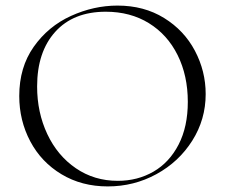

<svg xmlns="http://www.w3.org/2000/svg" viewBox="-20 -656 806 688"><path d="M49 -312Q49 -415 101 -488.5Q153 -562 234.5 -599Q316 -636 401 -636Q496 -636 568 -591.5Q640 -547 678.5 -474Q717 -401 717 -319Q717 -228 669 -152Q621 -76 540.5 -32Q460 12 366 12Q273 12 200.5 -31.5Q128 -75 88.5 -149.5Q49 -224 49 -312ZM653 -291Q653 -385 616.5 -458.5Q580 -532 513.5 -573Q447 -614 359 -614Q243 -614 178 -542Q113 -470 113 -346Q113 -253 149.5 -175.5Q186 -98 252 -53Q318 -8 402 -8Q473 -8 530 -41Q587 -74 620 -138Q653 -202 653 -291Z"/></svg>

Font: Cormorant Infant Light
Style: Regular
Weight: 300
Designer: Christian Thalmann (Catharsis Fonts)
Version: Version 3.000